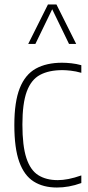

<svg xmlns="http://www.w3.org/2000/svg" viewBox="-20 -828 391 857"><path d="M234 9Q173 9 130.5 -17.8Q88 -44.5 66 -105.5Q44 -166.5 44 -270Q44 -373.5 68.2 -434.5Q92.5 -495.5 140 -521.8Q187.5 -548 257 -548Q276.5 -548 299 -545.5Q321.5 -543 343 -537V-503Q318.5 -510 296 -512.5Q273.5 -515 259 -515Q198.5 -515 158.8 -493.8Q119 -472.5 99.5 -419.5Q80 -366.5 80 -272Q80 -176.5 97.8 -122.5Q115.5 -68.5 150.8 -46.2Q186 -24 238 -24Q260 -24 285.8 -29Q311.5 -34 343 -45V-11Q314 -0.5 287.2 4.2Q260.5 9 234 9ZM106 -632 194 -808H232L320 -632H288L209 -795H217L138 -632Z"/></svg>

Font: Encode Sans Condensed Thin
Style: Regular
Weight: 100
Width: 3
Designer: Multiple Designers
Foundry: Impallari Type
Version: Version 3.002